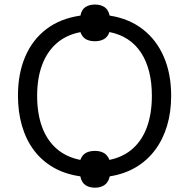

<svg xmlns="http://www.w3.org/2000/svg" viewBox="-20 -790 856 866"><path d="M408.7 56.6Q382.3 56.6 365 44.7Q347.7 32.7 342.3 5.4Q273.4 -4.4 220.9 -34.7Q168.5 -64.9 132.8 -112.5Q97.2 -160.2 79.1 -222.7Q61 -285.2 61 -358.9Q61 -457.5 93.5 -533.9Q126 -610.4 188.7 -658.4Q251.5 -706.5 342.8 -719.7Q348.1 -747.1 365.5 -758.3Q382.8 -769.5 408.7 -769.5Q433.6 -769.5 450.9 -758.3Q468.3 -747.1 474.6 -719.7Q562 -706.1 624 -658Q686 -609.9 719 -533.4Q752 -457 752 -357.9Q752 -284.2 733.4 -222.4Q714.8 -160.6 679.4 -113.3Q644 -65.9 592.5 -35.4Q541 -4.9 475.1 5.4Q468.8 32.7 451.2 44.7Q433.6 56.6 408.7 56.6ZM342.3 -68.8Q350.6 -90.8 366.9 -100.1Q383.3 -109.4 408.7 -109.4Q431.6 -109.4 448.5 -99.9Q465.3 -90.3 473.6 -68.8Q537.1 -82 579.6 -120.4Q622.1 -158.7 643.6 -219Q665 -279.3 665 -357.9Q665 -477.1 616.5 -551.8Q567.9 -626.5 473.6 -645.5Q465.8 -623 448.7 -613.5Q431.6 -604 408.7 -604Q383.3 -604 366.9 -613.5Q350.6 -623 342.8 -645Q278.8 -632.8 235.4 -594.7Q191.9 -556.6 169.7 -496.6Q147.5 -436.5 147.5 -357.9Q147.5 -278.8 169.4 -218.3Q191.4 -157.7 234.9 -119.6Q278.3 -81.5 342.3 -68.8Z"/></svg>

Font: Wonky
Style: Regular
Weight: 400
Designer: Monotype Design Team
Foundry: Monotype Imaging Inc.
Version: Version 3.000